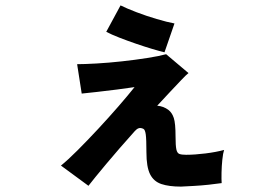

<svg xmlns="http://www.w3.org/2000/svg" viewBox="-20 -632 1040 712"><path d="M651 60Q607 60 578.5 50.5Q550 41 536.5 14Q523 -13 523 -67Q523 -116 520.5 -133.5Q518 -151 512 -154Q502 -159 494.5 -156.5Q487 -154 480 -146Q420 -79 374 -24Q328 31 308 57L206 -18Q231 -38 267.5 -74.5Q304 -111 344 -154Q384 -197 420 -238.5Q456 -280 479 -309Q453 -305 414 -300Q375 -295 339 -291Q303 -287 283 -285L266 -394Q292 -394 337 -396.5Q382 -399 432 -404.5Q482 -410 526.5 -417Q571 -424 596 -431L679 -361Q671 -355 652 -335Q633 -315 609.5 -290Q586 -265 563 -240Q587 -238 605 -224Q618 -214 624.5 -194.5Q631 -175 631 -125Q631 -92 634 -78Q637 -64 645.5 -61Q654 -58 670 -58Q702 -58 742 -63Q782 -68 811 -76Q807 -64 804.5 -40Q802 -16 801.5 8.5Q801 33 802 47Q782 50 754 53Q726 56 698.5 57.5Q671 59 651 60ZM590 -438Q573 -442 544.5 -450.5Q516 -459 484 -470Q452 -481 422.5 -492.5Q393 -504 374 -514L427 -612Q449 -601 485.5 -587Q522 -573 561 -561.5Q600 -550 627 -545Z"/></svg>

Font: Zen Kaku Gothic New Black
Style: Regular
Weight: 900
Designer: Yoshimichi Ohira
Foundry: Positype
Version: Version 1.001